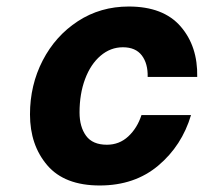

<svg xmlns="http://www.w3.org/2000/svg" viewBox="-20 -560 625 589"><path d="M72 -209Q72 -299 111 -374.5Q150 -450 219 -495Q288 -540 375 -540Q481 -540 534 -479Q587 -418 585 -324H433Q434 -365 415 -390Q396 -415 357 -415Q319 -415 288.5 -389Q258 -363 241 -317.5Q224 -272 224 -215Q224 -171 244 -143.5Q264 -116 308 -116Q346 -116 373.5 -141.5Q401 -167 414 -207H566Q538 -113 465.5 -52Q393 9 286 9Q178 9 125 -53Q72 -115 72 -209Z"/></svg>

Font: Be Vietnam ExtraBold
Style: Italic
Weight: 800
Italic angle: -9.778°
Designer: Gabriel Lam
Foundry: TypeRant
Version: Version 3.000